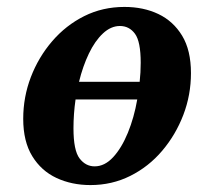

<svg xmlns="http://www.w3.org/2000/svg" viewBox="-20 -519 573 554"><path d="M241 15Q187 15 143 -5.5Q99 -26 73 -68.5Q47 -111 47 -176Q47 -239 69 -296.5Q91 -354 130.5 -400Q170 -446 223 -472.5Q276 -499 339 -499Q394 -499 437 -478.5Q480 -458 505.5 -416Q531 -374 531 -308Q531 -245 509 -187.5Q487 -130 448 -84Q409 -38 356 -11.5Q303 15 241 15ZM326 -444Q300 -444 277 -422.5Q254 -401 236.5 -364.5Q219 -328 208 -283H383Q386 -310 386 -338Q386 -399 369.5 -421.5Q353 -444 326 -444ZM253 -39Q282 -39 306.5 -65.5Q331 -92 349 -136Q367 -180 376 -232H198Q192 -190 192 -149Q192 -85 209.5 -62Q227 -39 253 -39Z"/></svg>

Font: Source Serif Pro
Style: Bold Italic
Weight: 700
Italic angle: -12°
Designer: Frank Grießhammer
Foundry: Adobe Systems Incorporated
Version: Version 3.001;hotconv 1.0.111;makeotfexe 2.5.65597